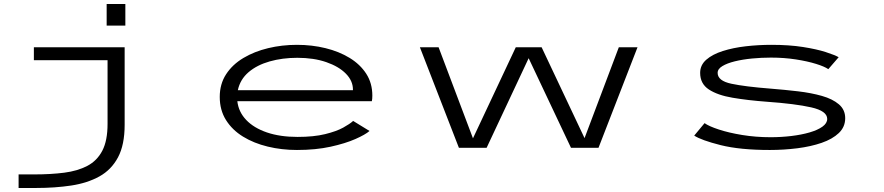

<svg xmlns="http://www.w3.org/2000/svg" viewBox="-20 -735 4398 955"><path d="M510.5 -715H603.5V-607.5H510.5ZM72.5 200V132.5H151.5Q232.5 132.5 299.2 124Q366 115.5 414.5 90Q463 64.5 489 14.5Q515 -35.5 515 -119V-435.5H148.5V-500H600V-114.5Q600 -14.5 567 47.5Q534 109.5 474.5 142.5Q415 175.5 334.5 187.8Q254 200 159 200Z M1457 11Q1381 11 1311.8 -5.8Q1242.5 -22.5 1188.8 -55.5Q1135 -88.5 1104 -138Q1073 -187.5 1073 -253Q1073 -317 1104.5 -365.5Q1136 -414 1190.5 -446.5Q1245 -479 1313.8 -495.5Q1382.5 -512 1457 -512Q1531.5 -512 1599 -495.5Q1666.5 -479 1719 -447Q1771.5 -415 1801.8 -368Q1832 -321 1832 -259.5Q1832 -242 1829.5 -231.5H1160.5Q1166.5 -178.5 1204.5 -138.5Q1242.5 -98.5 1307.8 -76.2Q1373 -54 1460 -54Q1541 -54 1597 -67.8Q1653 -81.5 1687 -100.2Q1721 -119 1736.5 -133.5L1818 -83.5Q1797.5 -65.5 1747.8 -43.5Q1698 -21.5 1624.2 -5.2Q1550.5 11 1457 11ZM1459 -447.5Q1384.5 -447.5 1321.2 -429.5Q1258 -411.5 1216.2 -375.8Q1174.5 -340 1163 -286.5H1735.5V-289.5Q1735.5 -333 1700.2 -368.8Q1665 -404.5 1602.8 -426Q1540.5 -447.5 1459 -447.5Z M2262.5 0 2068.5 -500H2161.5L2332.5 -47L2545.5 -500H2674L2887.5 -48L3058 -500H3151L2957 0H2820L2609.5 -445.5L2400.5 0Z M3809 11Q3660.5 11 3564.2 -13.2Q3468 -37.5 3433 -60.5L3484.5 -122.5Q3506 -107 3555.5 -90.8Q3605 -74.5 3672 -63.5Q3739 -52.5 3813 -52.5Q3865.5 -52.5 3915.8 -58.5Q3966 -64.5 4006.5 -76.2Q4047 -88 4070.8 -105Q4094.5 -122 4094.5 -143.5Q4094.5 -183 4014.8 -201Q3935 -219 3793.5 -229Q3699 -236 3624 -248.8Q3549 -261.5 3505.8 -290Q3462.5 -318.5 3462.5 -372.5Q3462.5 -411.5 3493.2 -438.2Q3524 -465 3575.2 -481.2Q3626.5 -497.5 3689.5 -504.8Q3752.5 -512 3817 -512Q3906 -512 3974.2 -501.2Q4042.5 -490.5 4087.2 -476Q4132 -461.5 4151.5 -450.5L4100 -391Q4081.5 -404 4039 -417.2Q3996.5 -430.5 3938.2 -439.5Q3880 -448.5 3814.5 -448.5Q3767.5 -448.5 3720.8 -444Q3674 -439.5 3635.2 -430Q3596.5 -420.5 3573 -406.2Q3549.5 -392 3549.5 -372.5Q3549.5 -333 3617.8 -318.5Q3686 -304 3814.5 -294Q3883.5 -288.5 3949.2 -280.8Q4015 -273 4068 -258Q4121 -243 4152.5 -216.2Q4184 -189.5 4184 -147Q4184 -103.5 4152.2 -73.2Q4120.5 -43 4066.8 -24.5Q4013 -6 3946 2.5Q3879 11 3809 11Z"/></svg>

Font: Trispace Expanded Light
Style: Regular
Weight: 300
Width: 7
Designer: Tyler Finck
Foundry: Etcetera Type Company
Version: Version 1.210; ttfautohint (v1.8.3)